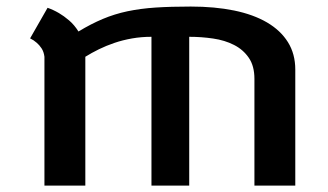

<svg xmlns="http://www.w3.org/2000/svg" viewBox="-20 -581 1028 601"><path d="M577.1 -560.5Q652.3 -560.5 712.9 -548.1Q773.4 -535.6 815.9 -510.7Q858.4 -485.8 881.3 -449Q904.3 -412.1 904.3 -363.3V0H776.4V-334Q776.4 -374.5 758.8 -400.1Q741.2 -425.8 712.4 -440.4Q683.6 -455.1 647 -460.4Q610.4 -465.8 572.3 -465.8V0H454.1V-465.8Q422.4 -465.8 393.3 -460.7Q364.3 -455.6 338.4 -446.8Q312.5 -438 289.6 -426.8Q266.6 -415.5 247.1 -403.3V0H119.1V-403.3Q117.2 -418.9 110.1 -429.7Q103 -440.4 94.7 -447.3Q85.4 -455.6 74.2 -460.9L128.9 -556.6Q147 -550.3 164.6 -540Q179.7 -531.2 196.3 -517.1Q212.9 -502.9 225.6 -482.4Q265.1 -506.3 301.8 -521.7Q338.4 -537.1 378.9 -545.7Q419.4 -554.2 467.3 -557.4Q515.1 -560.5 577.1 -560.5Z"/></svg>

Font: Revalia
Style: Regular
Weight: 400
Designer: Johan Kallas, Mihkel Virkus
Foundry: Johan Kallas, Mihkel Virkus
Version: Version 1.001